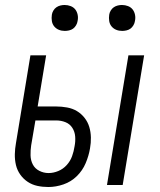

<svg xmlns="http://www.w3.org/2000/svg" viewBox="-20 -742 640 770"><path d="M409 0 495 -520H558L472 0ZM174 8Q151 8 130 3.5Q109 -1 91.5 -12.5Q74 -24 61.5 -41.5Q49 -59 44 -80Q39 -101 39.5 -123.5Q40 -146 44 -168L102 -520H165L131 -315H205Q227 -315 249 -311Q271 -307 288.5 -296.5Q306 -286 319 -269.5Q332 -253 338 -233Q344 -213 344.5 -191Q345 -169 341 -147Q336 -117 323.5 -87.5Q311 -58 288 -35.5Q265 -13 234.5 -2.5Q204 8 174 8ZM175 -48Q194 -48 213.5 -56Q233 -64 247.5 -80Q262 -96 269 -115.5Q276 -135 279 -155Q283 -175 281.5 -194.5Q280 -214 270 -229.5Q260 -245 242.5 -252Q225 -259 205 -259H122L105 -159Q102 -139 102.5 -119Q103 -99 111.5 -82.5Q120 -66 137.5 -57Q155 -48 175 -48ZM470 -618Q457 -618 446 -622.5Q435 -627 427.5 -636Q420 -645 418 -657.5Q416 -670 418 -683Q419 -691 424 -699.5Q429 -708 436.5 -713Q444 -718 452.5 -720Q461 -722 469 -722Q482 -722 493.5 -717.5Q505 -713 512 -704Q519 -695 521.5 -682.5Q524 -670 521 -657Q520 -649 515 -640.5Q510 -632 503 -627Q496 -622 487 -620Q478 -618 470 -618ZM240 -618Q227 -618 216 -622.5Q205 -627 197.5 -636Q190 -645 188 -657.5Q186 -670 188 -683Q189 -691 194 -699.5Q199 -708 206.5 -713Q214 -718 222.5 -720Q231 -722 239 -722Q252 -722 263.5 -717.5Q275 -713 282 -704Q289 -695 291.5 -682.5Q294 -670 291 -657Q290 -649 285 -640.5Q280 -632 273 -627Q266 -622 257 -620Q248 -618 240 -618Z"/></svg>

Font: Iosevka Light Extended
Style: Italic
Weight: 300
Width: 7
Italic angle: -9°
Monospace: yes
Designer: Belleve Invis
Foundry: Belleve Invis
Version: Version 32.5.0; ttfautohint (v1.8.4)